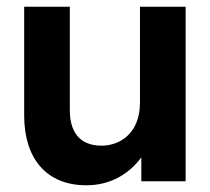

<svg xmlns="http://www.w3.org/2000/svg" viewBox="-20 -540 625 572"><path d="M188 -212V-520H52V-196C52 -66 120 12 237 12C311 12 365 -23 401 -71V0H533V-520H397V-235C397 -137 331 -106 283 -106C213 -106 188 -152 188 -212Z"/></svg>

Font: Aspekta 650
Style: Regular
Weight: 650
Designer: Ivo Dolenc
Version: Version 2.000